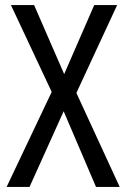

<svg xmlns="http://www.w3.org/2000/svg" viewBox="-20 -734 496 754"><path d="M450 0 280 -369 440 -714H350L232 -443L114 -714H23L183 -373L6 0H96L230 -297L357 0Z"/></svg>

Font: Noto Sans Lao Looped Condensed
Style: Regular
Weight: 400
Width: 3
Designer: Mark Frömberg, Ben Mitchell
Foundry: The Fontpad Ltd
Version: Version 1.003